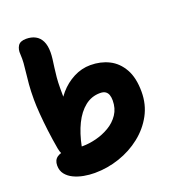

<svg xmlns="http://www.w3.org/2000/svg" viewBox="-139 -870 901 989"><g transform="rotate(-20 312.0 -375.5)"><path d="M212 10Q182.8 10 153.1 4.6Q123.4 -0.8 98.3 -12.8Q73.2 -24.8 57.8 -44.3Q42.4 -63.8 42.4 -92.2Q42.4 -122 62.6 -136.1Q82.8 -150.2 114.4 -150.2Q132.2 -150.2 154.7 -145.8Q177.2 -141.4 200 -141.4Q235.8 -141.4 274.9 -151.3Q314 -161.2 348.5 -181.6Q383 -202 404.5 -234.2Q426 -266.4 426 -310Q426 -327.2 421.6 -340.1Q417.2 -353 406.6 -360.4Q396 -367.8 377 -367.8Q330.4 -367.8 294.1 -338.9Q257.8 -310 233.1 -259.4Q208.4 -208.8 195 -142Q191 -121 179.2 -109.4Q167.4 -97.8 148.2 -97.8Q123.8 -97.8 102.7 -117.9Q81.6 -138 75 -174Q65.8 -225.8 59.3 -278Q52.8 -330.2 49.4 -375.4Q46 -420.6 46 -452Q46 -499.6 48.9 -534.6Q51.8 -569.6 55.2 -596.9Q58.6 -624.2 60.3 -647.5Q62 -670.8 60.4 -695.6Q58 -722.8 69.9 -741.7Q81.8 -760.6 114.8 -760.6Q144 -760.6 165.4 -749.1Q186.8 -737.6 198.4 -713.8Q210 -690 210 -653Q210 -636 207.5 -615.8Q205 -595.6 201.6 -571.9Q198.2 -548.2 195.7 -520.7Q193.2 -493.2 193.2 -461.6Q193.2 -422.4 193.4 -389.6Q193.6 -356.8 198.4 -314L162.4 -353Q177.2 -398.2 210 -436.3Q242.8 -474.4 286.9 -497.3Q331 -520.2 379.4 -520.2Q435.4 -520.2 480.8 -497.5Q526.2 -474.8 553.6 -426.4Q581 -378 581 -301Q581 -231.8 550.2 -174.9Q519.4 -118 466.7 -76.4Q414 -34.8 347.9 -12.4Q281.8 10 212 10Z"/></g></svg>

Font: Shantell Sans Light
Style: Regular
Weight: 300
Designer: Stephen Nixon, Anya Danilova, Shantell Martin
Foundry: Arrow Type
Version: Version 1.011;[c5ecc13dd]